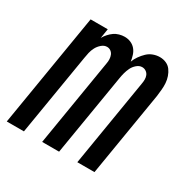

<svg xmlns="http://www.w3.org/2000/svg" viewBox="-133 -647 759 766"><g transform="rotate(30 246.0 -264.0)"><path d="M-8 0 78 -520H157L150 -476Q156 -487 165 -497Q174 -507 184 -514Q194 -521 206.5 -524.5Q219 -528 231 -528Q246 -528 259 -522.5Q272 -517 281 -506.5Q290 -496 294.5 -482Q299 -468 301 -454Q306 -468 315.5 -481.5Q325 -495 336.5 -506Q348 -517 363 -522.5Q378 -528 393 -528Q409 -528 422.5 -522Q436 -516 444.5 -504.5Q453 -493 458 -478.5Q463 -464 464 -449Q465 -434 463.5 -418.5Q462 -403 460 -387L396 0H317L383 -400Q385 -410 385 -420Q385 -430 381.5 -438.5Q378 -447 370 -452.5Q362 -458 352 -458Q339 -458 327.5 -448Q316 -438 310 -425.5Q304 -413 300.5 -400Q297 -387 295 -374L233 0H155L221 -400Q223 -410 222.5 -420Q222 -430 218.5 -438.5Q215 -447 207.5 -452.5Q200 -458 190 -458Q177 -458 165.5 -448Q154 -438 147.5 -425.5Q141 -413 138 -400Q135 -387 133 -374L71 0Z"/></g></svg>

Font: Iosevka Custom
Style: Italic
Weight: 400
Italic angle: -9°
Monospace: yes
Designer: Belleve Invis
Foundry: Belleve Invis
Version: Version 30.3.3; ttfautohint (v1.8.3)